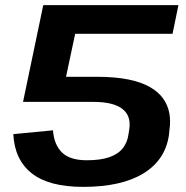

<svg xmlns="http://www.w3.org/2000/svg" viewBox="-20 -720 728 750"><path d="M305 10Q171 10 104 -43Q37 -96 32 -196L187 -211Q191 -155 222 -124.5Q253 -94 319 -94Q374 -94 408.5 -106.5Q443 -119 460.5 -142Q478 -165 482 -196L485 -215Q493 -268 457.5 -295Q422 -322 345 -322H70L194 -420H359Q430 -420 481.5 -409.5Q533 -399 566.5 -379.5Q600 -360 618 -334Q636 -308 641.5 -277.5Q647 -247 642 -214L640 -193Q626 -95 540 -42.5Q454 10 305 10ZM149 -700H677L654 -588H233L292 -674L224 -355L70 -322Z"/></svg>

Font: Pathway Extreme 28pt
Style: Bold Italic
Weight: 700
Italic angle: -8°
Designer: Eduardo Rodriguez Tunni
Foundry: Eduardo Rodriguez Tunni
Version: Version 1.001;gftools[0.9.26]